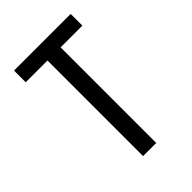

<svg xmlns="http://www.w3.org/2000/svg" viewBox="-215 -832 930 930"><g transform="rotate(-45 250.0 -367.5)"><path d="M205 0V-655H56V-735H444V-655H295V0Z"/></g></svg>

Font: Iosevka Term Medium
Style: Regular
Weight: 500
Monospace: yes
Designer: Belleve Invis
Foundry: Belleve Invis
Version: Version 26.3.1